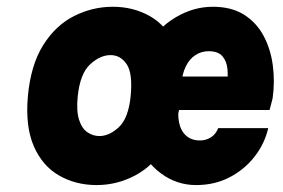

<svg xmlns="http://www.w3.org/2000/svg" viewBox="-20 -530 838 568"><path d="M266 17.5Q204 17.5 154.8 -10.8Q105.5 -39 80 -97.5Q54.5 -156 62.5 -245.5Q71 -338 107.8 -396.5Q144.5 -455 199 -482.5Q253.5 -510 314 -510Q374 -510 423 -482.5Q472 -455 498 -396.8Q524 -338.5 515.5 -245.5Q506.5 -155.5 469.8 -97.2Q433 -39 379.5 -10.8Q326 17.5 266 17.5ZM274 -127.5Q303.5 -127.5 331.8 -154Q360 -180.5 366.5 -245.5Q373 -313 354.8 -340Q336.5 -367 307 -367Q276.5 -367 246.8 -339.8Q217 -312.5 210 -245.5Q205.5 -202 213.8 -176Q222 -150 238.5 -138.8Q255 -127.5 274 -127.5ZM560 17.5Q503 17.5 456.5 -16.8Q410 -51 384.8 -111.2Q359.5 -171.5 367 -249Q374.5 -331 410.8 -389.2Q447 -447.5 499.8 -478.8Q552.5 -510 609.5 -510Q664.5 -510 701.5 -486.8Q738.5 -463.5 759.5 -424.5Q780.5 -385.5 787 -337.2Q793.5 -289 786.5 -239Q784 -228.5 781.8 -221Q779.5 -213.5 777.5 -204.5H486L510.5 -225.5Q504.5 -192.5 509.8 -167.5Q515 -142.5 530.8 -128.5Q546.5 -114.5 572 -114.5Q588.5 -114.5 603.2 -123.2Q618 -132 625.5 -151H773.5Q763 -105 733.2 -66.8Q703.5 -28.5 659.2 -5.5Q615 17.5 560 17.5ZM516.5 -282 495.5 -303.5H676L651.5 -282Q655 -304.5 652.8 -326.8Q650.5 -349 637.8 -363.8Q625 -378.5 597.5 -378.5Q575.5 -378.5 558 -367Q540.5 -355.5 529.8 -333.8Q519 -312 516.5 -282Z"/></svg>

Font: Karla ExtraBold
Style: Italic
Weight: 800
Italic angle: -8°
Designer: Jonathan Pinhorn
Version: Version 2.004;gftools[0.9.33]